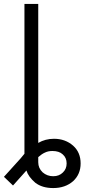

<svg xmlns="http://www.w3.org/2000/svg" viewBox="-43 -749 429 974"><path d="M231 -45Q288 -45 328 -10Q366 24 366 80Q366 135 328 170Q288 205 227 205Q171 205 136 178Q101 148 91 116L23 192L-23 148L62 54L81 31V-729H151V-24Q187 -45 231 -45ZM173 125Q196 145 227 145Q257 145 276 126Q295 108 295 80Q295 51 275 34Q257 17 223 17Q201 17 185 25Q169 32 151 48V74Q151 104 173 125Z"/></svg>

Font: Sinter Normal
Style: Regular
Weight: 350
Foundry: Adobe & rsms
Version: Version 1.000